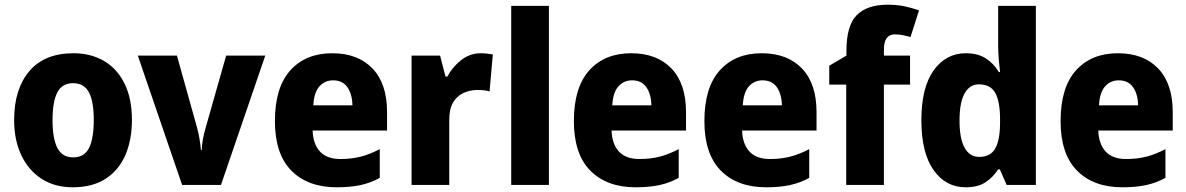

<svg xmlns="http://www.w3.org/2000/svg" viewBox="-20 -785 5036 815"><path d="M540 -276Q540 -191 512 -126.5Q484 -62 428 -26Q372 10 289 10Q212 10 156.5 -26Q101 -62 70.5 -126Q40 -190 40 -276Q40 -407 104.5 -483Q169 -559 292 -559Q365 -559 421 -526.5Q477 -494 508.5 -430.5Q540 -367 540 -276ZM203 -275Q203 -197 223.5 -157Q244 -117 291 -117Q338 -117 358 -157Q378 -197 378 -276Q378 -354 357.5 -393Q337 -432 290 -432Q244 -432 223.5 -393Q203 -354 203 -275Z M753 0 565 -549H731L816 -245Q822 -224 826.5 -198Q831 -172 833 -148H836Q837 -170 841.5 -195Q846 -220 853 -243L940 -549H1106L918 0Z M1390 -559Q1499 -559 1561 -494.5Q1623 -430 1623 -309V-231H1307Q1309 -173 1338.5 -141.5Q1368 -110 1425 -110Q1472 -110 1511 -120Q1550 -130 1592 -152V-30Q1554 -9 1511 0.5Q1468 10 1409 10Q1287 10 1217 -60.5Q1147 -131 1147 -271Q1147 -414 1212.5 -486.5Q1278 -559 1390 -559ZM1394 -444Q1359 -444 1336 -418.5Q1313 -393 1310 -338H1476Q1475 -386 1454.5 -415Q1434 -444 1394 -444Z M2021 -559Q2033 -559 2047 -557.5Q2061 -556 2072 -554L2058 -397Q2039 -403 2007 -403Q1975 -403 1947.5 -390.5Q1920 -378 1903.5 -350.5Q1887 -323 1887 -276V0H1727V-549H1848L1871 -460H1879Q1899 -499 1936.5 -529Q1974 -559 2021 -559Z M2310 0H2150V-760H2310Z M2659 -559Q2768 -559 2830 -494.5Q2892 -430 2892 -309V-231H2576Q2578 -173 2607.5 -141.5Q2637 -110 2694 -110Q2741 -110 2780 -120Q2819 -130 2861 -152V-30Q2823 -9 2780 0.5Q2737 10 2678 10Q2556 10 2486 -60.5Q2416 -131 2416 -271Q2416 -414 2481.5 -486.5Q2547 -559 2659 -559ZM2663 -444Q2628 -444 2605 -418.5Q2582 -393 2579 -338H2745Q2744 -386 2723.5 -415Q2703 -444 2663 -444Z M3213 -559Q3322 -559 3384 -494.5Q3446 -430 3446 -309V-231H3130Q3132 -173 3161.5 -141.5Q3191 -110 3248 -110Q3295 -110 3334 -120Q3373 -130 3415 -152V-30Q3377 -9 3334 0.5Q3291 10 3232 10Q3110 10 3040 -60.5Q2970 -131 2970 -271Q2970 -414 3035.5 -486.5Q3101 -559 3213 -559ZM3217 -444Q3182 -444 3159 -418.5Q3136 -393 3133 -338H3299Q3298 -386 3277.5 -415Q3257 -444 3217 -444Z M3843 -426H3732V0H3572V-426H3500V-506L3573 -549V-570Q3573 -676 3616.5 -720.5Q3660 -765 3748 -765Q3787 -765 3818.5 -758.5Q3850 -752 3881 -741L3845 -628Q3830 -632 3813.5 -635.5Q3797 -639 3778 -639Q3732 -639 3732 -574V-549H3843Z M4079 10Q3994 10 3942.5 -63.5Q3891 -137 3891 -275Q3891 -413 3943 -486Q3995 -559 4080 -559Q4130 -559 4164 -537.5Q4198 -516 4220 -479H4225Q4222 -503 4219.5 -533Q4217 -563 4217 -590V-760H4377V0H4253L4224 -66H4217Q4194 -31 4162 -10.5Q4130 10 4079 10ZM4136 -119Q4183 -119 4203.5 -153Q4224 -187 4225 -258V-280Q4225 -353 4205 -390Q4185 -427 4135 -427Q4096 -427 4074.5 -388.5Q4053 -350 4053 -274Q4053 -195 4075 -157Q4097 -119 4136 -119Z M4725 -559Q4834 -559 4896 -494.5Q4958 -430 4958 -309V-231H4642Q4644 -173 4673.5 -141.5Q4703 -110 4760 -110Q4807 -110 4846 -120Q4885 -130 4927 -152V-30Q4889 -9 4846 0.5Q4803 10 4744 10Q4622 10 4552 -60.5Q4482 -131 4482 -271Q4482 -414 4547.5 -486.5Q4613 -559 4725 -559ZM4729 -444Q4694 -444 4671 -418.5Q4648 -393 4645 -338H4811Q4810 -386 4789.5 -415Q4769 -444 4729 -444Z"/></svg>

Font: Noto Sans SemiCondensed ExtraBold
Style: Regular
Weight: 800
Width: 4
Designer: Monotype Design Team
Foundry: Monotype Imaging Inc.
Version: Version 2.013; ttfautohint (v1.8.4.7-5d5b)